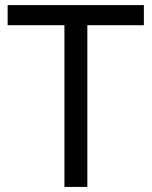

<svg xmlns="http://www.w3.org/2000/svg" viewBox="-20 -734 596 754"><path d="M323 0V-635H545V-714H10V-635H233V0Z"/></svg>

Font: Noto Sans Sunuwar
Style: Regular
Weight: 400
Designer: Anshuman Pandey
Foundry: Jamra Patel LLC
Version: Version 1.000